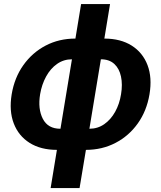

<svg xmlns="http://www.w3.org/2000/svg" viewBox="-20 -748 816 972"><path d="M268.1 10.7Q186 10.7 129.9 -24.7Q73.7 -60.1 49.6 -123.3Q25.4 -186.5 39.1 -270.5Q53.2 -355 98.4 -418.5Q143.6 -481.9 211.2 -517.3Q278.8 -552.7 361.3 -552.7H361.8L390.6 -727.5H537.1L508.3 -552.7Q590.3 -552.7 646.5 -517.3Q702.6 -481.9 726.8 -418.5Q751 -355 736.8 -270.5Q722.7 -186.5 677.7 -123.3Q632.8 -60.1 564.9 -24.7Q497.1 10.7 415 10.7L382.8 204.1H236.3L268.1 10.7ZM285.6 -96.2H286.1L344.2 -447.8Q302.2 -447.8 268.8 -424.3Q235.4 -400.9 213.4 -360.6Q191.4 -320.3 183.1 -271Q170.9 -196.8 196.8 -146.5Q222.7 -96.2 285.6 -96.2ZM490.7 -447.8 432.6 -96.2Q474.6 -96.2 507.8 -119.4Q541 -142.6 563 -182.1Q585 -221.7 592.8 -271Q601.1 -320.3 592.5 -360.6Q584 -400.9 558.6 -424.3Q533.2 -447.8 490.7 -447.8Z"/></svg>

Font: Inter
Style: Bold Italic
Weight: 700
Italic angle: -9.39999°
Designer: Rasmus Andersson
Foundry: rsms
Version: Version 4.001;git-9221beed3